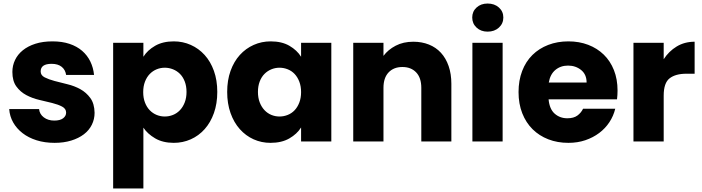

<svg xmlns="http://www.w3.org/2000/svg" viewBox="-20 -800 3969 1086"><path d="M515 -162Q515 -126 499.5 -94.5Q484 -63 454.5 -40.5Q425 -18 383 -5Q341 8 289 8Q233 8 187 -6.5Q141 -21 107.5 -47Q74 -73 54.5 -107.5Q35 -142 32 -183H201Q204 -154 228 -136Q252 -118 287 -118Q320 -118 337 -131Q354 -144 354 -163Q354 -185 331.5 -197Q309 -209 275 -217.5Q241 -226 202 -235Q163 -244 129 -262Q95 -280 72.5 -311Q50 -342 50 -393Q50 -429 65 -460.5Q80 -492 109 -515.5Q138 -539 180 -552.5Q222 -566 277 -566Q331 -566 373 -552Q415 -538 444.5 -512.5Q474 -487 491 -452Q508 -417 512 -376H354Q350 -405 329 -422Q308 -439 272 -439Q210 -439 210 -396Q210 -374 232.5 -362.5Q255 -351 288.5 -342Q322 -333 361.5 -323.5Q401 -314 434.5 -295.5Q468 -277 491 -245.5Q514 -214 515 -162Z M791 -479Q814 -516 857.5 -541Q901 -566 963 -566Q1014 -566 1059 -546Q1104 -526 1137.5 -489Q1171 -452 1190 -399Q1209 -346 1209 -280Q1209 -214 1190 -160.5Q1171 -107 1137.5 -69.5Q1104 -32 1059 -12Q1014 8 963 8Q901 8 857.5 -17.5Q814 -43 791 -78V266H620V-558H791ZM1035 -280Q1035 -313 1025 -339Q1015 -365 998 -382Q981 -399 958.5 -408Q936 -417 912 -417Q888 -417 866 -408Q844 -399 827 -381.5Q810 -364 800 -338Q790 -312 790 -279Q790 -246 800 -220Q810 -194 827 -176.5Q844 -159 866 -150Q888 -141 912 -141Q936 -141 958.5 -150Q981 -159 998 -177Q1015 -195 1025 -221Q1035 -247 1035 -280Z M1265 -280Q1265 -346 1284 -399Q1303 -452 1336.5 -489Q1370 -526 1415 -546Q1460 -566 1511 -566Q1574 -566 1617 -541Q1660 -516 1683 -479V-558H1854V0H1683V-79Q1660 -42 1616.5 -17Q1573 8 1510 8Q1459 8 1414.5 -12Q1370 -32 1336.5 -69.5Q1303 -107 1284 -160.5Q1265 -214 1265 -280ZM1683 -279Q1683 -312 1673 -338Q1663 -364 1646.5 -381.5Q1630 -399 1607.5 -408Q1585 -417 1561 -417Q1537 -417 1515 -408Q1493 -399 1476 -382Q1459 -365 1449 -339Q1439 -313 1439 -280Q1439 -247 1449 -221Q1459 -195 1476 -177Q1493 -159 1515 -150Q1537 -141 1561 -141Q1585 -141 1607.5 -150Q1630 -159 1646.5 -176.5Q1663 -194 1673 -220Q1683 -246 1683 -279Z M2363 -303Q2363 -360 2334 -390.5Q2305 -421 2256 -421Q2207 -421 2178 -390.5Q2149 -360 2149 -303V0H1978V-558H2149V-484Q2175 -519 2218 -541.5Q2261 -564 2318 -564Q2366 -564 2406 -548Q2446 -532 2474 -501.5Q2502 -471 2517.5 -426.5Q2533 -382 2533 -326V0H2363Z M2652 -558H2823V0H2652ZM2738 -621Q2700 -621 2675.5 -644Q2651 -667 2651 -701Q2651 -735 2675.5 -757.5Q2700 -780 2738 -780Q2777 -780 2802 -757.5Q2827 -735 2827 -701Q2827 -667 2802 -644Q2777 -621 2738 -621Z M3193 -429Q3151 -429 3121.5 -404.5Q3092 -380 3084 -333H3298Q3298 -379 3267 -404Q3236 -429 3193 -429ZM3460 -185Q3450 -144 3427 -109Q3404 -74 3369.5 -48Q3335 -22 3291 -7Q3247 8 3195 8Q3133 8 3081.5 -12Q3030 -32 2992.5 -69Q2955 -106 2934 -159.5Q2913 -213 2913 -279Q2913 -345 2933.5 -398.5Q2954 -452 2991.5 -489Q3029 -526 3081 -546Q3133 -566 3195 -566Q3256 -566 3307 -546.5Q3358 -527 3395 -491Q3432 -455 3452.5 -403.5Q3473 -352 3473 -288Q3473 -263 3470 -238H3083Q3088 -183 3117.5 -157Q3147 -131 3189 -131Q3225 -131 3246 -146.5Q3267 -162 3278 -185Z M3734 0H3563V-558H3734V-465Q3763 -510 3807.5 -537Q3852 -564 3909 -564V-383H3862Q3801 -383 3767.5 -357Q3734 -331 3734 -259Z"/></svg>

Font: SVN-Poppins
Style: Bold
Weight: 700
Designer: Ninad Kale (Devanagari), Jonny Pinhorn (Latin)
Foundry: Indian Type Foundry
Version: Version 3.200;PS 1.000;hotconv 16.6.54;makeotf.lib2.5.65590